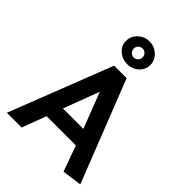

<svg xmlns="http://www.w3.org/2000/svg" viewBox="-269 -1065 1196 1196"><g transform="rotate(45 329.5 -466.5)"><path d="M418 -266H238L327 -502ZM275 -680 10 0H140L200 -160H458L519 10L649 -8L385 -680ZM325 -943Q296 -943 272 -929.5Q248 -916 233 -893.5Q218 -871 218 -842Q218 -799 250 -771.5Q282 -744 325 -744Q354 -744 378 -756.5Q402 -769 417 -791.5Q432 -814 432 -842Q432 -871 417 -893.5Q402 -916 378 -929.5Q354 -943 325 -943ZM325 -802Q309 -802 297.5 -814Q286 -826 286 -842Q286 -858 297.5 -869.5Q309 -881 325 -881Q342 -881 353 -869.5Q364 -858 364 -842Q364 -826 353 -814Q342 -802 325 -802Z"/></g></svg>

Font: Catamaran
Style: Bold
Weight: 700
Designer: Pria Ravichandran
Version: Version 2.000